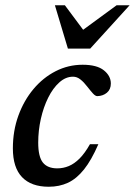

<svg xmlns="http://www.w3.org/2000/svg" viewBox="-20 -700 514 731"><path d="M258 -408Q230 -408 205.8 -386.2Q181.5 -364.5 163.5 -328.2Q145.5 -292 135.5 -247.5Q125.5 -203 125.5 -157Q125.5 -103.5 143.2 -81.2Q161 -59 198 -59Q221 -59 242 -67.8Q263 -76.5 283 -96.5Q303 -116.5 322.5 -151H354.5Q328 -90 299.8 -54.8Q271.5 -19.5 238.8 -4.2Q206 11 165.5 11Q99 11 64 -25.5Q29 -62 29 -135Q29 -202 50 -259.8Q71 -317.5 107.5 -361Q144 -404.5 192 -429Q240 -453.5 294.5 -453.5Q349 -453.5 375.5 -432.2Q402 -411 402 -382Q402 -359.5 387 -347Q372 -334.5 350.5 -334Q343 -334 333.8 -344.2Q324.5 -354.5 312 -370.5Q299.5 -387 286.2 -397.5Q273 -408 258 -408ZM473.5 -680 323.5 -515H238.5L189 -680H227L304.5 -576H282L424 -680Z"/></svg>

Font: Newsreader 16pt 16pt Medium
Style: Italic
Weight: 500
Italic angle: -17°
Version: Version 1.003